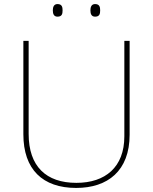

<svg xmlns="http://www.w3.org/2000/svg" viewBox="-20 -915 752 945"><path d="M240 -864C240 -847 245 -833 263 -833C285 -833 288 -847 288 -864C288 -880 285 -895 263 -895C245 -895 240 -880 240 -864ZM425 -864C425 -847 430 -833 448 -833C470 -833 473 -847 473 -864C473 -880 470 -895 448 -895C430 -895 425 -880 425 -864ZM618 -252V-714H592V-244C592 -92 498 -15 356 -15C207 -15 121 -96 121 -256V-714H95V-254C95 -81 190 10 355 10C510 10 618 -74 618 -252Z"/></svg>

Font: Noto Sans Telugu Thin
Style: Regular
Weight: 100
Designer: Jelle Bosma - Monotype Design Team
Foundry: Monotype Imaging Inc.
Version: Version 2.005